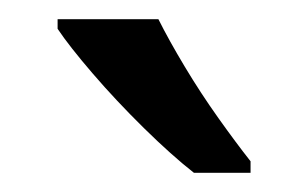

<svg xmlns="http://www.w3.org/2000/svg" viewBox="-20 -786 321 200"><path d="M145 -766Q156 -744 172.5 -716.5Q189 -689 207.5 -663Q226 -637 241 -618V-606H182Q159 -624 130 -652.5Q101 -681 76.5 -709.5Q52 -738 40 -756V-766Z"/></svg>

Font: Noto Sans Old Persian
Style: Regular
Weight: 400
Designer: Monotype Design Team
Foundry: Monotype Imaging Inc.
Version: Version 2.001; ttfautohint (v1.8.4.7-5d5b)